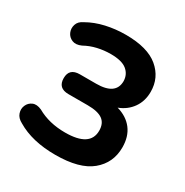

<svg xmlns="http://www.w3.org/2000/svg" viewBox="-166 -852 964 999"><g transform="rotate(30 316.0 -352.5)"><path d="M300 10Q161 10 69 -45Q40 -60 32 -84Q24 -108 33.5 -130Q43 -152 65 -161.5Q87 -171 118 -157Q190 -116 286 -116Q436 -116 436 -213Q436 -257 407.5 -277.5Q379 -298 318 -298H202Q139 -298 139 -358Q139 -417 202 -417H300Q417 -417 417 -500Q416 -540 386 -564.5Q356 -589 289 -589Q249 -589 210 -580Q171 -571 137 -552Q106 -538 83 -547.5Q60 -557 50.5 -579Q41 -601 48.5 -625Q56 -649 84 -662Q131 -689 188.5 -702Q246 -715 307 -715Q438 -715 502.5 -661Q567 -607 567 -522Q567 -466 538 -425Q509 -384 459 -365Q519 -348 551.5 -305.5Q584 -263 584 -198Q584 -105 514.5 -47.5Q445 10 300 10Z"/></g></svg>

Font: Chiron GoRound TC
Style: Bold
Weight: 700
Designer: Ryoko NISHIZUKA 西塚涼子 (kana, bopomofo & ideographs); Paul D. Hunt (Latin, Greek & Cyrillic); Sandoll Communications 산돌커뮤니
Foundry: Adobe
Version: Version 1.000;hotconv 1.1.1;makeotfexe 2.6.0